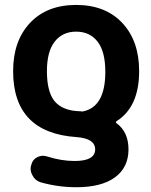

<svg xmlns="http://www.w3.org/2000/svg" viewBox="-20 -577 624 793"><path d="M315.4 -117.2Q318.4 -116.2 319.3 -116.2Q415 -132.8 415 -280.3Q415 -364.3 382.8 -405.3Q350.6 -446.3 294.4 -446.3Q238.3 -446.3 206.1 -405.3Q173.8 -364.3 173.8 -283.2Q173.8 -201.2 203.1 -162.1Q228.5 -128.9 280.3 -120.1Q286.1 -119.1 297.9 -118.2Q309.6 -117.2 315.4 -117.2ZM554.7 -283.2Q554.7 -134.8 460.9 -76.2Q459 -75.2 459 -72.3Q459 -69.3 460.9 -68.4Q510.7 -32.2 510.7 40Q510.7 114.3 455.1 155.3Q399.4 196.3 294.9 196.3Q219.7 196.3 147.5 175.8Q125 168.9 114.3 147.5Q106.4 133.8 106.4 119.1Q106.4 111.3 109.4 103.5Q114.3 82 133.8 72.3Q145.5 66.4 158.2 66.4Q166 66.4 174.8 69.3Q233.4 87.9 288.1 87.9Q373 87.9 373 40Q373 -4.9 296.9 -10.7Q34.2 -28.3 34.2 -283.2Q34.2 -408.2 104 -482.4Q173.8 -556.6 294.4 -556.6Q415 -556.6 484.9 -482.4Q554.7 -408.2 554.7 -283.2Z"/></svg>

Font: Gen Jyuu Gothic Bold
Style: Bold
Weight: 700
Designer: [Source Han Sans]
Ryoko NISHIZUKA  (kana & ideographs); Paul D. Hunt (Latin, Greek & Cyrillic); Wenlong ZHANG  (bopomofo
Version: Version 1.002.20150607